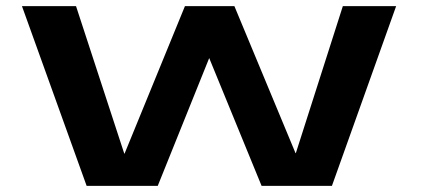

<svg xmlns="http://www.w3.org/2000/svg" viewBox="-20 -605 1374 625"><path d="M262 0H493.5L661 -416L831.5 0H1060.5L1269.5 -585H1096L943 -106.5H942L743 -585H582L385.5 -105H384.5L227.5 -585H51.5Z"/></svg>

Font: Anybody ExtraExpanded SemiBold
Style: Regular
Weight: 600
Width: 8
Version: Version 1.113;gftools[0.9.25]